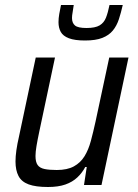

<svg xmlns="http://www.w3.org/2000/svg" viewBox="-20 -740 551 768"><path d="M172 8Q123 8 94.5 -2.5Q66 -13 54 -36Q42 -59 42 -94Q42 -114 45.5 -139Q49 -164 56 -194L123 -510H200L137 -213Q130 -180 126 -156Q122 -132 122 -116Q122 -92 130.5 -80Q139 -68 158 -64Q177 -60 207 -60Q249 -60 275.5 -74.5Q302 -89 318 -115Q334 -141 343.5 -176.5Q353 -212 362 -253L417 -510H494L386 0H316L327 -72H321Q309 -49 289.5 -30.5Q270 -12 241.5 -2Q213 8 172 8ZM320 -578Q279 -578 255.5 -587Q232 -596 223 -612.5Q214 -629 214 -651Q214 -667 217 -684Q220 -701 224 -720H275Q273 -704 270.5 -691Q268 -678 268 -668Q268 -648 280 -638Q292 -628 326 -628Q361 -628 378.5 -638.5Q396 -649 404 -669.5Q412 -690 418 -720H471Q464 -689 455.5 -663Q447 -637 431.5 -618Q416 -599 389.5 -588.5Q363 -578 320 -578Z"/></svg>

Font: Saira SemiCondensed
Style: Italic
Weight: 400
Width: 4
Italic angle: -12°
Designer: Hector Gatti with collaboration of the Omnibus-Type team
Foundry: Omnibus-Type
Version: Version 1.101